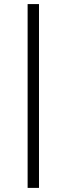

<svg xmlns="http://www.w3.org/2000/svg" viewBox="-20 -770 326 940"><path d="M115.2 -750H170.9V149.9H115.2Z"/></svg>

Font: Oakes Grotesk
Style: Italic
Weight: 400
Italic angle: -8°
Designer: Samuel Oakes
Foundry: Samuel Oakes
Version: Version 1.000;PS 001.000;hotconv 1.0.88;makeotf.lib2.5.64775